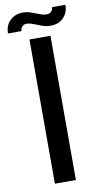

<svg xmlns="http://www.w3.org/2000/svg" viewBox="-160 -893 489 936"><g transform="rotate(-10 85.0 -425.0)"><path d="M137 -714V0H33V-714ZM138 -820Q125 -820 113.5 -823.5Q102 -827 85 -834Q65 -842 52.5 -845.5Q40 -849 24 -849Q-15 -849 -40 -824.5Q-65 -800 -65 -761H2Q2 -775 10.5 -783.5Q19 -792 32 -792Q44 -792 57 -787.5Q70 -783 83 -778Q101 -770 115.5 -766Q130 -762 147 -762Q186 -762 210.5 -786.5Q235 -811 235 -850H168Q168 -836 159.5 -828Q151 -820 138 -820Z"/></g></svg>

Font: Non Bureau
Style: Regular
Weight: 400
Designer: Jona Saucedo
Foundry: Non Foundry
Version: Version 1.000; ttfautohint (v1.8.4)